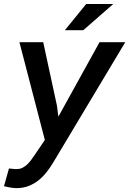

<svg xmlns="http://www.w3.org/2000/svg" viewBox="-28 -743 657 977"><path d="M261.7 -205.6 269 -149.4 478.5 -528.3H609.4L245.1 80.1Q229.5 106.9 210.4 131.3Q191.4 155.8 168.2 174.3Q145 192.9 116.9 203.6Q88.9 214.4 55.7 214.4Q39.6 213.9 23.7 211.2Q7.8 208.5 -7.8 204.6L17.6 114.3Q28.3 115.2 39.1 116.5Q49.8 117.7 60.1 117.2Q76.2 116.7 89.6 109.1Q103 101.6 114 90.3Q125 79.1 134.3 65.7Q143.6 52.2 151.9 40.5L200.2 -30.8L70.8 -528.3H191.9ZM410.6 -722.7H548.3L396 -589.4H302.2Z"/></svg>

Font: Roboto Mono Medium
Style: Italic
Weight: 500
Designer: Google
Version: Version 2.000985; 2015; ttfautohint (v1.3)